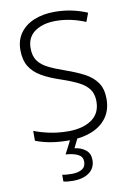

<svg xmlns="http://www.w3.org/2000/svg" viewBox="-103 -787 751 1091"><g transform="rotate(-10 273.0 -242.0)"><path d="M496 -186Q496 -122 464 -78Q432 -34 376 -12Q320 10 249 10Q184 10 136 1Q88 -8 54 -22V-79Q91 -64 142 -53Q193 -42 252 -42Q334 -42 385.5 -77Q437 -112 437 -182Q437 -224 417.5 -251.5Q398 -279 357.5 -299.5Q317 -320 254 -341Q194 -361 151 -386Q108 -411 85 -448.5Q62 -486 62 -543Q62 -601 91.5 -641.5Q121 -682 172.5 -703Q224 -724 290 -724Q342 -724 389 -714Q436 -704 478 -686L459 -636Q373 -672 288 -672Q214 -672 167.5 -639.5Q121 -607 121 -544Q121 -498 141 -470.5Q161 -443 199 -424Q237 -405 292 -386Q355 -364 400.5 -340Q446 -316 471 -279.5Q496 -243 496 -186ZM357 142Q357 188 322.5 214Q288 240 227 240Q193 240 173 234V195Q193 200 228 200Q265 200 287 186.5Q309 173 309 143Q309 115 283.5 101.5Q258 88 212 85L256 0H297L268 59Q307 64 332 84.5Q357 105 357 142Z"/></g></svg>

Font: Noto Sans Cherokee Light
Style: Regular
Weight: 300
Designer: Monotype Design Team
Foundry: Monotype Imaging Inc.
Version: Version 2.001; ttfautohint (v1.8.4.7-5d5b)